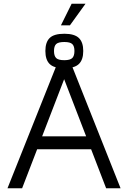

<svg xmlns="http://www.w3.org/2000/svg" viewBox="-20 -1004 683 1024"><path d="M20 0 286 -667H358L623 0H546L315 -600L330 -602L98 0ZM137 -208 168 -277H495L500 -208ZM323 -640Q268 -640 245 -662.5Q222 -685 222 -732Q222 -779 245 -801.5Q268 -824 323 -824Q377 -824 400.5 -801.5Q424 -779 424 -732Q424 -685 400.5 -662.5Q377 -640 323 -640ZM323 -683Q354 -683 365.5 -694.5Q377 -706 377 -732Q377 -758 365.5 -769Q354 -780 323 -780Q291 -780 279.5 -769Q268 -758 268 -732Q268 -706 279.5 -694.5Q291 -683 323 -683ZM305 -869 362 -984H436L353 -869Z"/></svg>

Font: Maven Pro VF Beta
Style: Regular
Weight: 400
Designer: Joe Prince
Foundry: Joe Prince
Version: Version 2.002